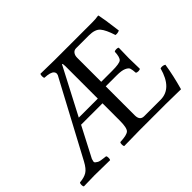

<svg xmlns="http://www.w3.org/2000/svg" viewBox="-132 -888 1129 1129"><g transform="rotate(-45 432.5 -323.5)"><path d="M271 -305.2H429.2V-575.2Q429.2 -596.2 423.8 -598.1ZM429.2 -122.1V-266.1H251L153.8 -79.1Q150.9 -69.3 149.4 -62.3Q147.9 -55.2 154.5 -50Q161.1 -44.9 167 -41.5Q172.9 -38.1 184.3 -36.1Q195.8 -34.2 204.3 -33.2Q212.9 -32.2 224.1 -30.8Q228 -25.9 228 -13.9Q228 -2 224.1 2Q149.9 0 96.2 0Q81.1 0 6.8 2Q2 -2 2 -13.9Q2 -25.9 6.8 -30.8Q43.9 -33.7 66.4 -47.4Q88.9 -61 110.8 -102.1L354 -557.1Q370.1 -580.1 356.4 -595.9Q342.8 -611.8 293.9 -613.8Q290 -617.7 290 -629.9Q290 -642.1 293.9 -647L409.2 -645H548.8H725.1Q751 -645 773.9 -648.9Q777.8 -648.9 777.8 -646Q785.6 -611.8 799.8 -501Q783.7 -493.2 767.1 -496.1Q748 -556.2 727.1 -580.6Q706.1 -605 653.8 -605H548.8Q531.7 -605 522.5 -592.5Q513.2 -580.1 513.2 -561V-360.8H604Q665 -360.8 679 -372.8Q692.9 -384.8 694.8 -429.2Q699.7 -434.1 711.9 -434.1Q724.1 -434.1 728 -429.2Q726.1 -369.1 726.1 -342.8Q726.1 -324.7 728 -254.9Q724.1 -250 712.2 -250Q700.2 -250 694.8 -254.9Q692.9 -281.7 689 -293.5Q685.1 -305.2 665 -314.2Q645 -323.2 604 -323.2H513.2V-82Q513.2 -39.1 548.8 -39.1H685.1Q780.3 -39.1 815.9 -169.9Q835 -174.8 851.1 -165Q838.9 -85.9 814 2Q733.9 0 686 0H472.2Q391.1 1 341.8 2Q337.9 -2 337.9 -13.9Q337.9 -25.9 341.8 -30.8Q397.9 -32.7 413.6 -47.4Q429.2 -62 429.2 -122.1Z"/></g></svg>

Font: Linux Libertine
Style: Regular
Weight: 400
Designer: Philipp H. Poll
Foundry: Philipp H. Poll
Version: Version 5.3.0 ; ttfautohint (v0.9)